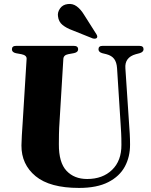

<svg xmlns="http://www.w3.org/2000/svg" viewBox="-20 -931 758 967"><path d="M587.5 -306 569.5 -588Q567.5 -617.5 555 -634.2Q542.5 -651 516 -658L495.5 -663Q476 -668.5 476 -683Q476 -700 496.5 -700H682Q703 -700 703 -683Q703 -669 683 -663L664 -658Q607 -642 611.5 -586.5L630 -309Q632 -282.5 633.5 -256.8Q635 -231 635 -204Q635.5 -142 609 -92.5Q582.5 -43 525.5 -13.8Q468.5 15.5 378 15.5Q231 15.5 159.2 -43.8Q87.5 -103 88 -198.5Q88 -216.5 90 -249Q92 -281.5 94.5 -319L114 -634Q115.5 -652.5 88 -658L60.5 -663Q40 -667.5 40 -682.5Q40 -700 61 -700H352Q373.5 -700 373.5 -682.5Q373.5 -668 353 -663.5L323.5 -658Q300 -653.5 299 -634L280 -320Q277.5 -284.5 277 -255Q276.5 -225.5 276.5 -204.5Q276 -112.5 314.8 -71Q353.5 -29.5 419 -29.5Q497 -29.5 544.5 -75.5Q592 -121.5 591.5 -201.5Q591.5 -237.5 590.2 -261.2Q589 -285 587.5 -306ZM403.5 -856.5 465 -759.5Q473 -747.5 468 -740.5Q464.5 -736.5 458.2 -736.2Q452 -736 447 -737.5L343.5 -779Q314.5 -789.5 294.8 -805.5Q275 -821.5 272 -849.5Q269 -869 282.2 -888.2Q295.5 -907.5 321 -910.5Q346 -914 366.2 -899.2Q386.5 -884.5 403.5 -856.5Z"/></svg>

Font: Fraunces 72pt S000
Style: Bold
Weight: 700
Version: Version 1.000; ttfautohint (v1.8.3)